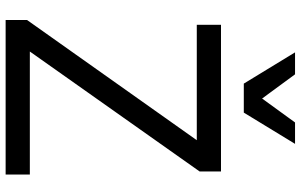

<svg xmlns="http://www.w3.org/2000/svg" viewBox="-213 -855 1068 682"><g transform="rotate(90 321.0 -514.0)"><path d="M51 -76 478 -679H68V-765H589V-689L163 -86H600V0H51ZM166 -1028H244L330 -911L415 -1028H491L380 -846H277Z"/></g></svg>

Font: Application
Style: Regular
Weight: 400
Designer: Wei Huang
Foundry: Wei Huang
Version: Version 0.012